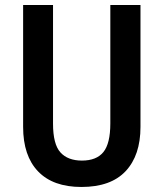

<svg xmlns="http://www.w3.org/2000/svg" viewBox="-20 -734 651 764"><path d="M539 -229Q539 -116 480 -53Q421 10 304 10Q191 10 131.5 -52Q72 -114 72 -229V-714H191V-242Q191 -160 220.5 -127.5Q250 -95 306 -95Q364 -95 391.5 -129Q419 -163 419 -243V-714H539Z"/></svg>

Font: Noto Sans Malayalam Condensed SemiBold
Style: Regular
Weight: 600
Width: 3
Designer: Jelle Bosma - Monotype Design Team
Foundry: Monotype Imaging Inc.
Version: Version 2.104; ttfautohint (v1.8.4.7-5d5b)